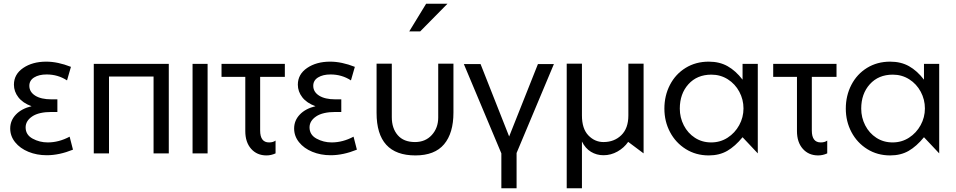

<svg xmlns="http://www.w3.org/2000/svg" viewBox="-20 -826 5146 1034"><path d="M237 -59Q297 -59 355 -90L373 -20Q299 10 232 10Q178 10 133 -8.5Q88 -27 61.5 -60Q35 -93 35 -134Q35 -177 65.5 -209Q96 -241 150 -254Q103 -271 79 -302Q55 -333 55 -370Q55 -426 105 -460Q155 -494 229 -494Q291 -494 362 -466L341 -393Q292 -425 231 -425Q190 -425 164 -409Q138 -393 138 -364Q138 -331 169.5 -311Q201 -291 257 -291H289V-223H258Q189 -223 153.5 -199Q118 -175 118 -140Q118 -100 155.5 -79.5Q193 -59 237 -59Z M485 -482V0H567V-414H807V0H889V-482Z M1098 -482H1017V0H1098Z M1514 -482V-412H1381V-123Q1381 -59 1429 -59Q1451 -59 1464 -69V0Q1440 11 1415 11Q1364 11 1332.5 -24.5Q1301 -60 1301 -120V-412H1173V-482Z M1766 -59Q1826 -59 1884 -90L1902 -20Q1828 10 1761 10Q1707 10 1662 -8.5Q1617 -27 1590.5 -60Q1564 -93 1564 -134Q1564 -177 1594.5 -209Q1625 -241 1679 -254Q1632 -271 1608 -302Q1584 -333 1584 -370Q1584 -426 1634 -460Q1684 -494 1758 -494Q1820 -494 1891 -466L1870 -393Q1821 -425 1760 -425Q1719 -425 1693 -409Q1667 -393 1667 -364Q1667 -331 1698.5 -311Q1730 -291 1786 -291H1818V-223H1787Q1718 -223 1682.5 -199Q1647 -175 1647 -140Q1647 -100 1684.5 -79.5Q1722 -59 1766 -59Z M2340 -483V-193Q2340 -137 2305.5 -99Q2271 -61 2215 -61Q2154 -61 2122 -98Q2090 -135 2090 -195V-483H2008V-218Q2008 11 2217 11Q2321 11 2371.5 -49Q2422 -109 2422 -220V-483ZM2184 -657H2243L2390 -806H2275Z M2762 -2 2963 -481H2877L2722 -91L2568 -481H2478L2680 0V188H2762Z M3032 188V-483H3114V-204Q3114 -133 3148.5 -97Q3183 -61 3230 -61Q3288 -61 3326 -98Q3364 -135 3364 -204V-483H3446V0L3363 -62Q3341 -30 3305.5 -10Q3270 10 3230 10Q3193 10 3162.5 -8.5Q3132 -27 3114 -64V188Z M3811 -424Q3860 -424 3899.5 -399Q3939 -374 3961.5 -332Q3984 -290 3984 -242Q3984 -194 3961 -152Q3938 -110 3898.5 -84.5Q3859 -59 3810 -59Q3761 -59 3722.5 -84Q3684 -109 3662.5 -151Q3641 -193 3641 -241Q3641 -321 3687.5 -372.5Q3734 -424 3811 -424ZM4061 -482H3979V-397Q3942 -445 3898.5 -469.5Q3855 -494 3797 -494Q3727 -494 3672.5 -460.5Q3618 -427 3588 -369Q3558 -311 3558 -241Q3558 -172 3588.5 -114.5Q3619 -57 3673.5 -23Q3728 11 3797 11Q3854 11 3896.5 -13.5Q3939 -38 3979 -87L4061 0Z M4485 -482V-412H4352V-123Q4352 -59 4400 -59Q4422 -59 4435 -69V0Q4411 11 4386 11Q4335 11 4303.5 -24.5Q4272 -60 4272 -120V-412H4144V-482Z M4788 -424Q4837 -424 4876.5 -399Q4916 -374 4938.5 -332Q4961 -290 4961 -242Q4961 -194 4938 -152Q4915 -110 4875.5 -84.5Q4836 -59 4787 -59Q4738 -59 4699.5 -84Q4661 -109 4639.5 -151Q4618 -193 4618 -241Q4618 -321 4664.5 -372.5Q4711 -424 4788 -424ZM5038 -482H4956V-397Q4919 -445 4875.5 -469.5Q4832 -494 4774 -494Q4704 -494 4649.5 -460.5Q4595 -427 4565 -369Q4535 -311 4535 -241Q4535 -172 4565.5 -114.5Q4596 -57 4650.5 -23Q4705 11 4774 11Q4831 11 4873.5 -13.5Q4916 -38 4956 -87L5038 0Z"/></svg>

Font: Geom Light
Style: Regular
Weight: 300
Version: Version 1.102